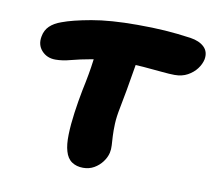

<svg xmlns="http://www.w3.org/2000/svg" viewBox="-65 -598 768 685"><g transform="rotate(10 319.0 -256.0)"><path d="M113 -351Q82 -351 63 -372Q44 -393 50 -424Q54 -447 69.5 -462Q85 -477 111 -486Q148 -500 215 -512Q282 -524 380 -524Q436 -524 480 -521Q524 -518 574 -511Q607 -506 624.5 -489Q642 -472 637 -444Q633 -426 620.5 -409.5Q608 -393 588 -382Q568 -371 541 -371Q524 -371 493.5 -374Q463 -377 426.5 -380Q390 -383 354 -383Q286 -383 241.5 -375Q197 -367 167.5 -359Q138 -351 113 -351ZM277 12Q253 12 236 0.5Q219 -11 212 -36Q205 -59 206 -96Q207 -133 213 -176Q219 -219 227 -260Q241 -325 246.5 -369.5Q252 -414 257 -442L410 -450Q409 -443 404.5 -418Q400 -393 394.5 -359Q389 -325 382.5 -288.5Q376 -252 370 -222Q363 -188 362 -162.5Q361 -137 362 -118Q363 -99 364 -84.5Q365 -70 362 -57Q358 -40 346 -24Q334 -8 316.5 2Q299 12 277 12Z"/></g></svg>

Font: Shantell Sans
Style: Bold Italic
Weight: 700
Italic angle: -11°
Designer: Stephen Nixon, Anya Danilova, Shantell Martin
Foundry: Arrow Type
Version: Version 1.011;[c5ecc13dd]